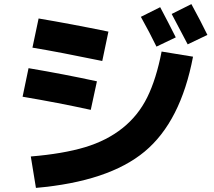

<svg xmlns="http://www.w3.org/2000/svg" viewBox="-20 -860 1040 935"><path d="M767 -609 920 -584Q860 -268 684.5 -122Q509 24 155 55L130 -98Q287 -111 393.5 -143Q500 -175 576.5 -236Q653 -297 697 -386Q741 -475 767 -609ZM836 -678 742 -633Q710 -699 666 -778L760 -825Q801 -748 836 -678ZM990 -690 894 -644Q840 -748 816 -792L912 -840Q958 -756 990 -690ZM119 -528Q296 -498 452 -464L422 -325Q262 -360 90 -389ZM168 -770Q328 -743 508 -706L478 -563Q270 -606 138 -628Z"/></svg>

Font: M PLUS 1p ExtraBold
Style: Regular
Weight: 800
Version: Version 1.062